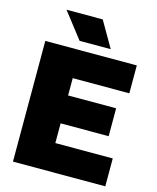

<svg xmlns="http://www.w3.org/2000/svg" viewBox="-136 -1044 929 1137"><g transform="rotate(15 328.0 -475.5)"><path d="M54.5 0V-740H615.5V-569H268.5V-463H563V-292H268.5V-171H620.5V0ZM250.5 -793 128 -951H350L441.5 -793Z"/></g></svg>

Font: Encode Sans Black
Style: Regular
Weight: 900
Designer: Multiple Designers
Foundry: Impallari Type
Version: Version 3.002; ttfautohint (v1.8.3) -l 8 -r 50 -G 200 -x 14 